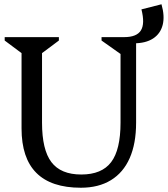

<svg xmlns="http://www.w3.org/2000/svg" viewBox="-20 -864 787 900"><path d="M359 16Q220 16 150.5 -53.5Q81 -123 81 -262V-615L2 -674V-690H256V-674L177 -615V-289Q177 -162 221 -104Q265 -46 361 -46Q457 -46 501 -104Q545 -162 545 -289V-611L456 -674V-690H618V-289Q618 -191 588 -123Q558 -55 500 -19.5Q442 16 359 16ZM643 -820 737 -844Q753 -788 742.5 -747Q732 -706 697.5 -683.5Q663 -661 607 -661H501V-690H562Q621 -690 640.5 -721.5Q660 -753 643 -820Z"/></svg>

Font: Platypi Light
Style: Regular
Weight: 300
Designer: David Sargent
Foundry: Bolt Cutter Type
Version: Version 1.200